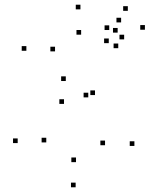

<svg xmlns="http://www.w3.org/2000/svg" viewBox="-20 -778 660 824"><path d="M556.8 -151.7V-171.7H536.8V-151.7ZM387.7 -370V-390H367.7V-370ZM216.2 -557.5V-577.5H196.2V-557.5ZM328.2 -629.2V-649.2H308.2V-629.2ZM446.8 -592.8V-612.8H426.8V-592.8ZM512.8 -609V-629H492.8V-609ZM499.8 -681.8V-701.8H479.8V-681.8ZM325.2 -737.8V-757.8H305.2V-737.8ZM93.2 -560.1V-580.1H73.2V-560.1ZM254.7 -332.1V-352.1H234.7V-332.1ZM430.8 -154.7V-174.7H410.8V-154.7ZM306.2 -82.1V-102.1H286.2V-82.1ZM178.6 -166.8V-186.8H158.6V-166.8ZM358.8 -360.1V-380.1H338.8V-360.1ZM601.9 -650.4V-670.4H581.9V-650.4ZM528.6 -731.5V-751.5H508.6V-731.5ZM448.8 -649.2V-669.2H428.8V-649.2ZM487.5 -571.2V-591.2H467.5V-571.2ZM484.9 -638V-658H464.9V-638ZM262.4 -430.3V-450.3H242.4V-430.3ZM55.9 -163.9V-183.9H35.9V-163.9ZM304.6 25.8V5.8H284.6V25.8Z"/></svg>

Font: Monaspace Radon Dots Var
Style: Regular
Weight: 400
Designer: Riley Cran and the Lettermatic Team
Version: Version 1.100 (Monaspace Radon Dots)